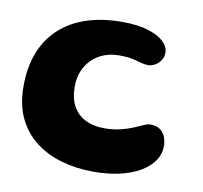

<svg xmlns="http://www.w3.org/2000/svg" viewBox="-67 -589 736 696"><g transform="rotate(10 301.5 -241.5)"><path d="M320 34.5Q258 34.5 203.2 19.2Q148.5 4 106.5 -28Q64.5 -60 40.5 -109.2Q16.5 -158.5 16.5 -226.5Q16.5 -297.5 37.8 -351.8Q59 -406 99.8 -443.2Q140.5 -480.5 198.2 -499.5Q256 -518.5 329 -518.5Q386.5 -518.5 424.8 -506.5Q463 -494.5 482.5 -475.8Q502 -457 502 -435.5Q502 -420 494 -407.5Q486 -395 473.2 -387.8Q460.5 -380.5 446.5 -380.5Q433 -380.5 419.5 -384.8Q406 -389 387.2 -393Q368.5 -397 339 -397Q308 -397 282.8 -387Q257.5 -377 238.8 -358.5Q220 -340 209.8 -314.5Q199.5 -289 199.5 -258Q199.5 -214 216 -185Q232.5 -156 262 -141.8Q291.5 -127.5 330.5 -127.5Q363 -127.5 389 -133.8Q415 -140 435 -148.5Q455 -157 469.5 -163.5Q484 -170 493.5 -170Q517.5 -170 531 -159.2Q544.5 -148.5 550 -132.8Q555.5 -117 555.5 -102Q555.5 -71.5 538.2 -46.5Q521 -21.5 489.5 -3.2Q458 15 414.8 24.8Q371.5 34.5 320 34.5Z"/></g></svg>

Font: Gluten SemiBold
Style: Regular
Weight: 600
Designer: Tyler Finck
Foundry: Etcetera Type Company
Version: Version 1.300